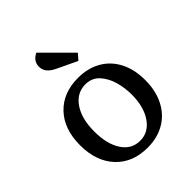

<svg xmlns="http://www.w3.org/2000/svg" viewBox="-200 -799 922 922"><g transform="rotate(-45 261.5 -337.5)"><path d="M218 -566Q191 -579 179 -595Q167 -611 167 -631Q167 -669 206 -688L347 -547L321 -517ZM40 -225Q40 -334 100 -397.5Q160 -461 262 -461Q329 -461 379 -432Q429 -403 456 -350Q483 -297 483 -225Q483 -153 455.5 -99Q428 -45 378 -16Q328 13 262 13Q160 13 100 -51.5Q40 -116 40 -225ZM388 -223Q388 -266 376 -309.5Q364 -353 336.5 -383.5Q309 -414 265 -414Q206 -414 170.5 -362Q135 -310 135 -224Q135 -138 168.5 -87Q202 -36 260 -36Q317 -36 352.5 -87.5Q388 -139 388 -223Z"/></g></svg>

Font: Kurale
Style: Regular
Weight: 400
Designer: Eduardo Rodriguez Tunni
Foundry: Eduardo Rodriguez Tunni
Version: Version 2.000